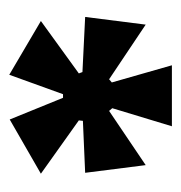

<svg xmlns="http://www.w3.org/2000/svg" viewBox="-8 -730 400 425"><g transform="rotate(90 192.5 -517.0)"><path d="M145 -337 26 -407 142 -491 139 -499 17 -505 34 -639 155 -558 162 -564 124 -697H259L219 -565L225 -558L345 -639L362 -505L247 -500L246 -491L364 -407L244 -338L196 -456H188Z"/></g></svg>

Font: Bricolage Grotesque 24pt Condensed
Style: Bold
Weight: 700
Width: 3
Designer: Mathieu Triay
Foundry: Atelier Triay
Version: Version 1.001;gftools[0.9.33.dev8+g029e19f]